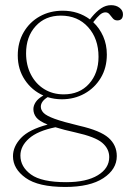

<svg xmlns="http://www.w3.org/2000/svg" viewBox="-20 -496 516 762"><path d="M294.5 3Q378 22 410.8 51Q443.5 80 443.5 123.5Q443.5 176 390.2 211Q337 246 239 246Q132 246 81.8 210Q31.5 174 31.5 124Q31.5 85.5 63.2 51.8Q95 18 169 -1.5Q135 -15.5 123.8 -30.2Q112.5 -45 112.5 -63Q112.5 -76.5 121.5 -90.5Q130.5 -104.5 152 -117Q106.5 -137 78.5 -179Q50.5 -221 50.5 -276Q50.5 -328 74 -368.2Q97.5 -408.5 137.8 -431Q178 -453.5 229 -453.5Q290.5 -453.5 337 -419L344 -428Q362.5 -450.5 381.2 -463Q400 -475.5 421 -475.5Q441 -475.5 454.5 -465Q468 -454.5 468 -439.5Q468 -415 445.5 -415Q434.5 -415 427.8 -423Q421 -431 414.8 -439Q408.5 -447 398.5 -447Q387.5 -447 376.5 -437.5Q365.5 -428 350 -408Q375 -384.5 389.5 -351.8Q404 -319 404 -279.5Q404 -227 380 -187Q356 -147 315.5 -124.5Q275 -102 225.5 -102Q196 -102 169 -110.5Q142 -93.5 142 -72.5Q142 -59.5 153 -48Q164 -36.5 196.8 -24.5Q229.5 -12.5 294.5 3ZM221.5 -434Q159.5 -434 121.5 -392.2Q83.5 -350.5 83.5 -284.5Q83.5 -237.5 102.5 -200.5Q121.5 -163.5 155.2 -142.5Q189 -121.5 233 -121.5Q295.5 -121.5 333.2 -163.2Q371 -205 371 -270.5Q371 -342.5 329.8 -388.2Q288.5 -434 221.5 -434ZM61 121.5Q61 166 103 196.5Q145 227 242.5 227Q323 227 368.2 199.5Q413.5 172 413.5 127.5Q413.5 94.5 385.8 70.8Q358 47 279 29.5Q231.5 19 200 9Q129 23.5 95 53.8Q61 84 61 121.5Z"/></svg>

Font: Fraunces 72pt Soft Thin
Style: Regular
Weight: 100
Version: Version 1.000;[b76b70a41]